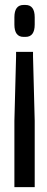

<svg xmlns="http://www.w3.org/2000/svg" viewBox="-20 -477 190 775"><path d="M44.9 -267.6H113.3V-249L120.1 10.7V278.3H38.1V10.7L44.9 -249ZM83 -457Q120.1 -457 120.1 -407.2V-377.9Q120.1 -328.1 83 -328.1H75.2Q38.1 -328.1 38.1 -377.9V-407.2Q38.1 -457 75.2 -457Z"/></svg>

Font: Vancouver Drive
Style: Bold
Weight: 700
Designer: Valery Zaveryaev
Foundry: Cyreal (www.cyreal.org)
Version: Version 1.01